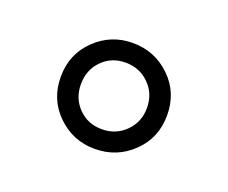

<svg xmlns="http://www.w3.org/2000/svg" viewBox="-52 -791 425 358"><g transform="rotate(20 160.5 -612.0)"><path d="M160 -507Q117 -507 86 -537Q55 -567 55 -612Q55 -657 86 -687Q117 -717 160 -717Q204 -717 235 -687Q266 -657 266 -612Q266 -567 235 -537Q204 -507 160 -507ZM160 -546Q188 -546 207 -565Q226 -584 226 -612Q226 -640 207 -659Q188 -678 160 -678Q132 -678 113.5 -659Q95 -640 95 -612Q95 -584 113.5 -565Q132 -546 160 -546Z"/></g></svg>

Font: Kanit ExtraLight
Style: Regular
Weight: 275
Designer: Katatrad Team
Foundry: CadsonDemak
Version: Version 2.000; ttfautohint (v1.8.3)